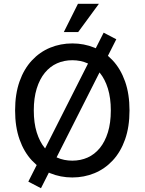

<svg xmlns="http://www.w3.org/2000/svg" viewBox="-20 -930 766 1017"><path d="M60 -345Q60 -432 83.5 -498.5Q107 -565 149 -610Q191 -655 246 -677.5Q301 -700 363 -700Q425 -700 480 -677.5Q535 -655 577 -610Q619 -565 642.5 -498.5Q666 -432 666 -345Q666 -258 642.5 -191.5Q619 -125 577 -80Q535 -35 480 -12.5Q425 10 363 10Q301 10 246 -12.5Q191 -35 149 -80Q107 -125 83.5 -191.5Q60 -258 60 -345ZM159 -345Q159 -279 174.5 -229Q190 -179 217.5 -145.5Q245 -112 282 -95.5Q319 -79 363 -79Q407 -79 444 -95.5Q481 -112 508.5 -145.5Q536 -179 551.5 -229Q567 -279 567 -345Q567 -411 551.5 -461Q536 -511 508.5 -544.5Q481 -578 444 -594.5Q407 -611 363 -611Q319 -611 282 -594.5Q245 -578 217.5 -544.5Q190 -511 174.5 -461Q159 -411 159 -345ZM130 32 529 -757 596 -722 197 67ZM318 -760 393 -910H504L394 -760Z"/></svg>

Font: Radio Canada
Style: Regular
Weight: 400
Designer: Charles Daoud, Etienne Aubert Bonn, Alexandre Saumier Demers, Jacques Le Bailly
Foundry: Radio-Canada
Version: Version 2.104;gftools[0.9.28.dev5+ged2979d]